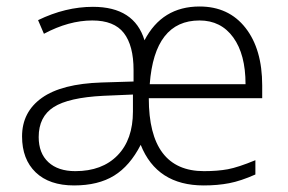

<svg xmlns="http://www.w3.org/2000/svg" viewBox="-20 -561 885 591"><path d="M606.9 9.8Q462.9 9.8 413.1 -115.2Q379.9 -50.3 331.1 -20.3Q282.2 9.8 208 9.8Q131.8 9.8 89.8 -30.5Q47.9 -70.8 47.9 -141.1Q47.9 -216.3 108.9 -259.8Q169.9 -303.2 293 -307.1L391.1 -310.1V-345.2Q391.1 -420.9 361.1 -459.5Q331.1 -498 264.2 -498Q191.9 -498 115.2 -457L97.2 -499Q181.6 -540 266.1 -540Q393.6 -540 424.8 -437Q479 -541 594.2 -541Q684.1 -541 735.6 -475.3Q787.1 -409.7 787.1 -297.9V-258.8H438Q438 -34.2 607.9 -34.2Q649.4 -34.2 681.2 -40Q712.9 -45.9 766.1 -67.9V-23.9Q721.2 -3.9 685.5 2.9Q649.9 9.8 606.9 9.8ZM211.9 -34.2Q294.4 -34.2 341.8 -82.8Q389.2 -131.3 389.2 -217.8V-270L297.9 -266.1Q190.9 -260.7 145 -231.2Q99.1 -201.7 99.1 -139.2Q99.1 -89.4 128.9 -61.8Q158.7 -34.2 211.9 -34.2ZM594.2 -498Q455.6 -498 440.9 -301.8H735.8Q735.8 -393.6 698 -445.8Q660.2 -498 594.2 -498Z"/></svg>

Font: Zoram GWebM Light
Style: Regular
Weight: 300
Foundry: Ascender Corporation
Version: Version 1.000